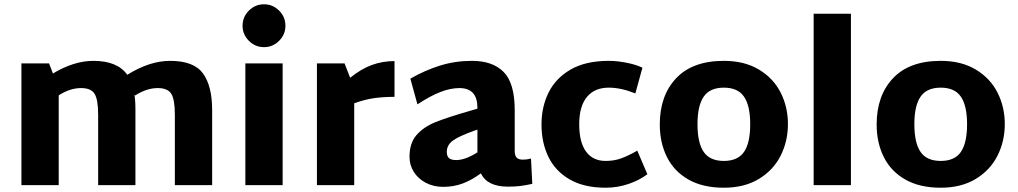

<svg xmlns="http://www.w3.org/2000/svg" viewBox="-20 -864 4749 896"><path d="M970 -351V0H796V-329Q796 -399 779.5 -426Q763 -453 716 -453Q664 -453 610 -418L607 -424Q612 -397 612 -351V0H438V-329Q438 -399 421.5 -426Q405 -453 358 -453Q307 -453 254 -419V0H80V-568H209L227 -521Q325 -580 416 -580Q528 -580 574 -515Q678 -580 774 -580Q885 -580 927.5 -521Q970 -462 970 -351Z M1112 -744Q1112 -785 1141.5 -814.5Q1171 -844 1212 -844Q1253 -844 1282.5 -814.5Q1312 -785 1312 -744Q1312 -703 1282.5 -673.5Q1253 -644 1212 -644Q1171 -644 1141.5 -673.5Q1112 -703 1112 -744ZM1125 -568H1299V0H1125Z M1821 -412Q1769 -412 1726 -406Q1683 -400 1633 -382V0H1459V-568H1588L1614 -501Q1666 -543 1716 -561Q1766 -579 1821 -579Z M2464 -6Q2432 1 2407.5 4Q2383 7 2350 7Q2254 7 2224 -55Q2182 -24 2140 -8Q2098 8 2048 8Q2003 8 1967 -11Q1931 -30 1911 -62Q1891 -94 1891 -132Q1891 -196 1923.5 -233.5Q1956 -271 2011 -293.5Q2066 -316 2178 -348L2208 -357V-361Q2208 -453 2124 -453Q2083 -453 2036 -435Q1989 -417 1928 -377L1895 -497Q1963 -536 2033.5 -558Q2104 -580 2183 -580Q2279 -580 2330.5 -528Q2382 -476 2382 -350V-160Q2382 -138 2391 -128.5Q2400 -119 2420 -119Q2439 -119 2458 -124ZM2109 -117Q2151 -117 2208 -153V-259L2193 -254Q2118 -227 2091.5 -206.5Q2065 -186 2065 -155Q2065 -135 2075.5 -126Q2086 -117 2109 -117Z M2507 -283Q2507 -365 2540 -432Q2573 -499 2643 -539.5Q2713 -580 2821 -580Q2860 -580 2905 -571Q2950 -562 2978 -548L2945 -428Q2878 -455 2821 -455Q2755 -455 2719 -411.5Q2683 -368 2683 -284Q2683 -200 2715 -156.5Q2747 -113 2806 -113Q2846 -113 2879 -125Q2912 -137 2954 -161L3001 -51Q2966 -24 2914.5 -6Q2863 12 2806 12Q2706 12 2639 -26.5Q2572 -65 2539.5 -131.5Q2507 -198 2507 -283Z M3059 -283Q3059 -418 3135.5 -499Q3212 -580 3358 -580Q3454 -580 3521.5 -539.5Q3589 -499 3623 -432Q3657 -365 3657 -285Q3657 -205 3623 -137.5Q3589 -70 3521.5 -29Q3454 12 3358 12Q3260 12 3193 -26Q3126 -64 3092.5 -131Q3059 -198 3059 -283ZM3481 -284Q3481 -371 3452 -413Q3423 -455 3358 -455Q3293 -455 3264 -413Q3235 -371 3235 -284Q3235 -197 3264 -155Q3293 -113 3358 -113Q3423 -113 3452 -155Q3481 -197 3481 -284Z M3777 -800H3951V0H3777Z M4071 -283Q4071 -418 4147.5 -499Q4224 -580 4370 -580Q4466 -580 4533.5 -539.5Q4601 -499 4635 -432Q4669 -365 4669 -285Q4669 -205 4635 -137.5Q4601 -70 4533.5 -29Q4466 12 4370 12Q4272 12 4205 -26Q4138 -64 4104.5 -131Q4071 -198 4071 -283ZM4493 -284Q4493 -371 4464 -413Q4435 -455 4370 -455Q4305 -455 4276 -413Q4247 -371 4247 -284Q4247 -197 4276 -155Q4305 -113 4370 -113Q4435 -113 4464 -155Q4493 -197 4493 -284Z"/></svg>

Font: Martel Sans Black
Style: Regular
Weight: 900
Designer: Dan Reynolds and Mathieu Réguer
Foundry: Dan Reynolds and Mathieu Réguer
Version: Version 1.002; ttfautohint (v1.1) -l 5 -r 5 -G 72 -x 0 -D la